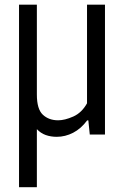

<svg xmlns="http://www.w3.org/2000/svg" viewBox="-20 -562 522 802"><path d="M217 9.5Q192 9.5 171 2Q150 -5.5 134 -22.5V220H59.5V-542.5H134V-167Q134 -106 159 -82.8Q184 -59.5 223 -59.5Q250.5 -59.5 286 -75.2Q321.5 -91 343.5 -130.5V-542.5H418.5V0H355L349 -59H344Q318.5 -24.5 285.5 -7.5Q252.5 9.5 217 9.5Z"/></svg>

Font: Encode Sans Cnd
Style: Regular
Weight: 400
Width: 3
Designer: Multiple Designers
Foundry: Impallari Type
Version: Version 3.002; ttfautohint (v1.8.3) -l 8 -r 50 -G 200 -x 14 